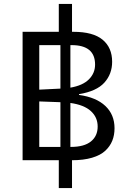

<svg xmlns="http://www.w3.org/2000/svg" viewBox="-20 -817 654 979"><path d="M347.2 142.1H279.8V0H95.2V-654.8H279.8V-796.9H347.2V-654.8H354Q454.6 -654.8 503.2 -614.5Q551.8 -574.2 551.8 -502Q551.8 -439.5 512 -395.5Q472.2 -351.6 382.8 -336.9V-333Q470.7 -320.8 517.3 -276.6Q564 -232.4 564 -163.1Q564 -127.9 552.5 -99.4Q541 -70.8 516.6 -48.1Q492.2 -25.4 449.2 -12.7Q406.2 0 347.2 0ZM180.2 -586.9V-359.9L288.1 -365.2V-586.9ZM345.2 -586.9H338.9V-370.1Q401.9 -380.9 433.3 -412.4Q464.8 -443.8 464.8 -487.8Q464.8 -586.9 345.2 -586.9ZM288.1 -295.9 180.2 -299.8V-67.9H288.1ZM478 -171.9Q478 -218.8 443.4 -250.5Q408.7 -282.2 338.9 -292V-67.9H341.8Q409.2 -67.9 443.6 -95.7Q478 -123.5 478 -171.9Z"/></svg>

Font: IntelOne Mono
Style: Regular
Weight: 400
Designer: Fred Shallcrass
Foundry: Frere-Jones Type LLC
Version: Version 1.200;hotconv 1.1.0;makeotfexe 2.6.0;FJTRelease1.2